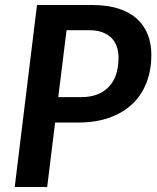

<svg xmlns="http://www.w3.org/2000/svg" viewBox="-20 -743 622 763"><path d="M199 -256 167.5 0H38.5L127 -723H347Q408.5 -723 452.8 -708.2Q497 -693.5 525.5 -667Q554 -640.5 567.8 -604.2Q581.5 -568 581.5 -524.5Q581.5 -466.5 563.2 -417.2Q545 -368 508.5 -332.2Q472 -296.5 417.2 -276.2Q362.5 -256 289.5 -256ZM244.5 -623 211.5 -357H302.5Q340.5 -357 368.5 -368.5Q396.5 -380 415 -400.8Q433.5 -421.5 442.2 -450Q451 -478.5 451 -513Q451 -537.5 444 -558Q437 -578.5 422.5 -592.8Q408 -607 386.2 -615Q364.5 -623 334.5 -623Z"/></svg>

Font: Lato TR
Style: Bold Italic
Weight: 700
Italic angle: -12°
Designer: Lukasz Dziedzic
Foundry: tyPoland Lukasz Dziedzic
Version: Version 1.104 2013